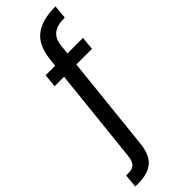

<svg xmlns="http://www.w3.org/2000/svg" viewBox="-361 -788 1007 1007"><g transform="rotate(-45 142.0 -285.0)"><path d="M317 -691C317 -691 324 -767 324 -767C324 -767 324 -767 324 -767C257 -767 206 -753 171 -726C136 -699 115 -655 108 -595C108 -595 103 -548 103 -548C103 -548 32 -548 32 -548C32 -548 25 -474 25 -474C25 -474 95 -474 95 -474C95 -474 39 57 39 57C39 57 39 57 39 57C36 81 30 98 21 107C12 117 -3 122 -22 122C-22 122 -41 122 -41 122C-41 122 -48 197 -48 197C-48 197 -24 197 -24 197C-24 197 -24 197 -24 197C23 197 60 186 85 164C110 142 125 106 130 57C130 57 186 -474 186 -474C186 -474 302 -474 302 -474C302 -474 309 -548 309 -548C309 -548 194 -548 194 -548C194 -548 199 -595 199 -595C199 -595 199 -595 199 -595C202 -630 213 -654 232 -669C250 -684 278 -691 317 -691Z"/></g></svg>

Font: Girnar Poppins
Style: Regular
Weight: 500
Designer: Ninad Kale (Devanagari), Jonny Pinhorn (Latin)
Foundry: Indian Type Foundry
Version: ""